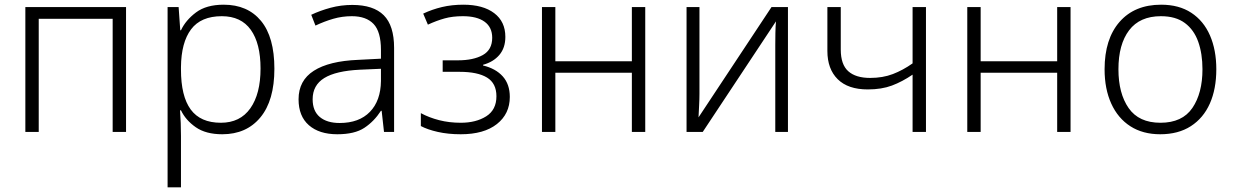

<svg xmlns="http://www.w3.org/2000/svg" viewBox="-20 -562 5259 818"><path d="M517 -532V0H460V-482H145V0H88V-532Z M933 -542Q1035 -542 1092 -473Q1149 -404 1149 -269Q1149 -134 1089.5 -62Q1030 10 927 10Q857 10 814 -20Q771 -50 751 -92H747Q749 -67 750 -37.5Q751 -8 751 17V236H694V-532H741L748 -433H751Q771 -476 815 -509Q859 -542 933 -542ZM925 -493Q836 -493 794 -437Q752 -381 751 -276V-266Q751 -152 792.5 -95.5Q834 -39 921 -39Q1003 -39 1046.5 -100.5Q1090 -162 1090 -270Q1090 -377 1048.5 -435Q1007 -493 925 -493Z M1481 -541Q1571 -541 1615 -497Q1659 -453 1659 -358V0H1616L1606 -90H1603Q1574 -45 1532.5 -17.5Q1491 10 1417 10Q1340 10 1296 -28.5Q1252 -67 1252 -139Q1252 -219 1317 -260.5Q1382 -302 1506 -307L1603 -312V-349Q1603 -427 1571.5 -460Q1540 -493 1479 -493Q1438 -493 1400 -482Q1362 -471 1324 -453L1306 -499Q1344 -517 1388.5 -529Q1433 -541 1481 -541ZM1513 -265Q1411 -260 1361.5 -229.5Q1312 -199 1312 -139Q1312 -89 1342.5 -63.5Q1373 -38 1427 -38Q1510 -38 1556 -85.5Q1602 -133 1603 -217V-269Z M1954 -542Q2038 -542 2085.5 -506Q2133 -470 2133 -405Q2133 -358 2107.5 -328Q2082 -298 2038 -286V-283Q2092 -270 2122 -236.5Q2152 -203 2152 -149Q2152 -77 2097 -33.5Q2042 10 1943 10Q1889 10 1845 0Q1801 -10 1773 -25V-80Q1808 -61 1851 -50Q1894 -39 1943 -39Q2008 -39 2051.5 -66.5Q2095 -94 2095 -152Q2095 -207 2055 -231.5Q2015 -256 1938 -256H1866V-305H1931Q1997 -305 2037 -327.5Q2077 -350 2077 -401Q2077 -446 2044.5 -469.5Q2012 -493 1952 -493Q1908 -493 1874 -483.5Q1840 -474 1803 -457L1783 -504Q1821 -522 1863 -532Q1905 -542 1954 -542Z M2346 -532V-301H2672V-532H2729V0H2672V-252H2346V0H2289V-532Z M2960 -162Q2960 -140 2958.5 -112Q2957 -84 2956 -62L3267 -532H3337V0H3283V-371Q3283 -393 3283.5 -421.5Q3284 -450 3286 -471L2974 0H2905V-532H2960Z M3562 -351Q3562 -287 3594 -258.5Q3626 -230 3687 -230Q3741 -230 3784 -246.5Q3827 -263 3868 -292V-532H3925V0H3868V-244Q3824 -214 3780 -197.5Q3736 -181 3677 -181Q3593 -181 3549 -224.5Q3505 -268 3505 -345V-532H3562Z M4158 -532V-301H4484V-532H4541V0H4484V-252H4158V0H4101V-532Z M5162 -267Q5162 -183 5134.5 -121Q5107 -59 5053.5 -24.5Q5000 10 4923 10Q4849 10 4796 -24Q4743 -58 4714.5 -120.5Q4686 -183 4686 -267Q4686 -396 4750 -469Q4814 -542 4927 -542Q5003 -542 5055.5 -507.5Q5108 -473 5135 -411Q5162 -349 5162 -267ZM4745 -267Q4745 -164 4788.5 -101.5Q4832 -39 4924 -39Q5017 -39 5060 -102Q5103 -165 5103 -267Q5103 -333 5085 -384Q5067 -435 5028 -464Q4989 -493 4926 -493Q4836 -493 4790.5 -433Q4745 -373 4745 -267Z"/></svg>

Font: Noto Sans Light
Style: Regular
Weight: 300
Designer: Monotype Design Team
Foundry: Monotype Imaging Inc.
Version: Version 2.007